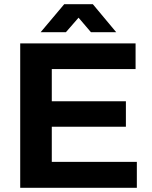

<svg xmlns="http://www.w3.org/2000/svg" viewBox="-20 -892 723 912"><path d="M76 0V-686H624V-564H226V-411H578V-290H226V-123H630V0ZM173 -739 285 -872H421L532 -739H412L325 -841L381 -840L293 -739Z"/></svg>

Font: Archivo SemiBold
Style: Bold
Weight: 700
Version: Version 2.001